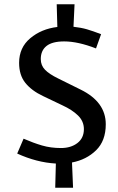

<svg xmlns="http://www.w3.org/2000/svg" viewBox="-20 -771 557 904"><path d="M267 -74Q314 -74 344.5 -97.5Q375 -121 375 -163Q375 -200 347.5 -227Q320 -254 274 -275L182 -319Q129 -344 99.5 -380.5Q70 -417 70 -475Q70 -547 122.5 -591Q175 -635 250 -644L247 -751H331L326 -645Q362 -641 389.5 -633Q417 -625 456 -610L432 -543Q347 -576 282 -576Q226 -576 199 -554.5Q172 -533 172 -493Q172 -463 192 -442.5Q212 -422 253 -402L360 -349Q478 -291 478 -186Q478 -108 432.5 -63.5Q387 -19 319 -6L324 113H240L243 -1Q153 -6 61 -48L91 -118Q137 -98 178 -86Q219 -74 267 -74Z"/></svg>

Font: Voces
Style: Regular
Weight: 400
Designer: Ana Paula Megda, Pablo Ugerman
Foundry: Ana Paula Megda, Pablo Ugerman
Version: Version 1.100